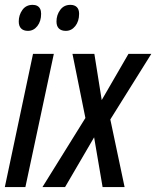

<svg xmlns="http://www.w3.org/2000/svg" viewBox="-21 -755 631 775"><path d="M-1.5 0 112.3 -537.6H196.3L81.5 0ZM244.6 -630.4Q226.6 -630.4 216.8 -639.9Q207 -649.4 207 -668.5Q207 -694.3 221.9 -714.8Q236.8 -735.4 263.2 -735.4Q279.8 -735.4 289.1 -726.3Q298.3 -717.3 298.3 -699.2Q298.3 -669.4 283 -649.9Q267.6 -630.4 244.6 -630.4ZM91.8 -630.4Q74.2 -630.4 64.5 -639.9Q54.7 -649.4 54.7 -668.5Q54.7 -694.3 69.3 -714.8Q84 -735.4 110.8 -735.4Q121.6 -735.4 129.2 -731.4Q136.7 -727.5 140.9 -719.5Q145 -711.4 145 -699.2Q145 -669.4 129.9 -649.9Q114.7 -630.4 91.8 -630.4Z M150.4 0 323.7 -278.8 271.5 -537.6H359.9L389.6 -351.1L497.6 -537.6H589.8L424.3 -272.9L481.9 0H393.1L358.9 -200.7L241.7 0Z"/></svg>

Font: Open Sans Condensed Medium
Style: Italic
Weight: 500
Width: 3
Italic angle: -12°
Designer: Monotype Design Team
Foundry: Monotype Imaging Inc.
Version: Version 3.000